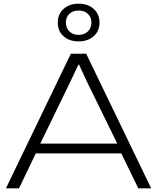

<svg xmlns="http://www.w3.org/2000/svg" viewBox="-20 -1020 851 1040"><path d="M12.2 0 363.8 -729H446.8L798.8 0H729L637.2 -189H173.8L83 0ZM198.2 -242.2H615.2L450.2 -579.1L408.2 -669.9H404.8L360.8 -577.1ZM293 -897.9Q293 -943.8 324.5 -971.9Q356 -1000 405.8 -1000Q456.1 -1000 487.5 -971.7Q519 -943.4 519 -897.9Q519 -851.6 487.5 -823.7Q456.1 -795.9 405.8 -795.9Q355.5 -795.9 324.2 -823.7Q293 -851.6 293 -897.9ZM336.9 -897.9Q336.9 -868.2 356 -849.6Q375 -831.1 405.8 -831.1Q436.5 -831.1 455.8 -849.6Q475.1 -868.2 475.1 -897.9Q475.1 -927.2 455.8 -945.1Q436.5 -962.9 405.8 -962.9Q375 -962.9 356 -945.1Q336.9 -927.2 336.9 -897.9Z"/></svg>

Font: Lumene Sans Expanded Light
Style: Regular
Weight: 300
Width: 7
Designer: Deni Anggara
Version: Version 1.003;Glyphs 3.1.2 (3151)